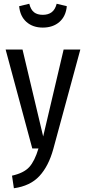

<svg xmlns="http://www.w3.org/2000/svg" viewBox="-20 -791 458 1023"><path d="M264 3Q239 94 190 147Q141 200 54 212L44 145Q107 131 136 99Q165 67 185 0H152L10 -527H100L210 -64L319 -527H408ZM82 -758 136 -771Q144 -739 161.5 -725.5Q179 -712 208 -712Q237 -712 255.5 -726Q274 -740 282 -771L336 -758Q331 -704 296.5 -674Q262 -644 208 -644Q155 -644 121 -674Q87 -704 82 -758Z"/></svg>

Font: Fira Sans Compressed
Style: Regular
Weight: 400
Width: 1
Designer: bBox Type GmbH & Carrois Corporate GbR & Edenspiekermann AG
Foundry: bBox Type GmbH & Carrois Corporate GbR & Edenspiekermann AG
Version: Version 4.301